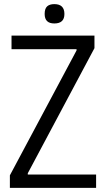

<svg xmlns="http://www.w3.org/2000/svg" viewBox="-20 -913 515 933"><path d="M244 -799Q197 -799 197 -845Q197 -871 209 -882Q221 -893 244 -893Q293 -893 293 -845Q293 -799 244 -799ZM28 -61 352 -668V-674H36V-740H439V-679L115 -71V-65H447V0H28Z"/></svg>

Font: Encode Sans Compressed
Style: Regular
Weight: 400
Designer: Pablo Impallari, Andres Torresi
Foundry: Pablo Impallari, Andres Torresi
Version: Version 1.000; ttfautohint (v1.00) -l 8 -r 50 -G 200 -x 14 -